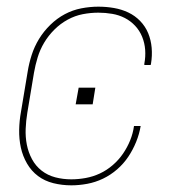

<svg xmlns="http://www.w3.org/2000/svg" viewBox="-20 -548 540 576"><path d="M194 8Q166 8 140 1.5Q114 -5 94 -20Q74 -35 61 -57.5Q48 -80 42.5 -105.5Q37 -131 37.5 -158.5Q38 -186 43 -213L63 -333Q67 -358 75 -383Q83 -408 97 -431Q111 -454 131 -473.5Q151 -493 174.5 -505.5Q198 -518 224 -523Q250 -528 275 -528Q299 -528 322 -524Q345 -520 365 -510.5Q385 -501 400.5 -485Q416 -469 424.5 -448.5Q433 -428 435 -404.5Q437 -381 433 -357Q433 -356 432.5 -355Q432 -354 432 -353H413Q413 -354 413 -355Q413 -356 413 -357Q417 -378 415.5 -398.5Q414 -419 406.5 -437.5Q399 -456 385.5 -470.5Q372 -485 354.5 -494Q337 -503 316.5 -506.5Q296 -510 275 -510Q252 -510 228.5 -505.5Q205 -501 183 -489Q161 -477 143 -459Q125 -441 112.5 -420Q100 -399 93 -376Q86 -353 82 -330L62 -210Q58 -186 57 -161.5Q56 -137 60.5 -114Q65 -91 76 -70.5Q87 -50 105 -36Q123 -22 146 -16Q169 -10 194 -10Q215 -10 237 -14Q259 -18 279.5 -27.5Q300 -37 318 -52.5Q336 -68 349 -87Q362 -106 370.5 -127Q379 -148 382 -170H402Q398 -146 388.5 -122.5Q379 -99 365 -78Q351 -57 331.5 -40Q312 -23 289 -12Q266 -1 241.5 3.5Q217 8 194 8ZM207 -235 216 -285H266L258 -235Z"/></svg>

Font: Iosevka SS04 Thin Oblique
Style: Regular
Weight: 100
Italic angle: -9°
Monospace: yes
Designer: Belleve Invis
Foundry: Belleve Invis
Version: Version 19.0.0; ttfautohint (v1.8.4)